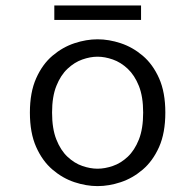

<svg xmlns="http://www.w3.org/2000/svg" viewBox="-20 -652 690 684"><path d="M327.5 11Q287.5 11 245.2 -3Q203 -17 167 -47.8Q131 -78.5 108.8 -128.5Q86.5 -178.5 86.5 -251Q86.5 -323 108.8 -373Q131 -423 167 -453.5Q203 -484 245.2 -498Q287.5 -512 327.5 -512Q368 -512 410.2 -498Q452.5 -484 488.5 -453.5Q524.5 -423 546.8 -373Q569 -323 569 -251Q569 -178.5 546.8 -128.5Q524.5 -78.5 488.5 -47.8Q452.5 -17 410.2 -3Q368 11 327.5 11ZM327.5 -51Q353.5 -51 382 -60.8Q410.5 -70.5 435 -93.5Q459.5 -116.5 474.8 -155Q490 -193.5 490 -251Q490 -307.5 474.8 -345.8Q459.5 -384 435 -407Q410.5 -430 382 -440Q353.5 -450 327.5 -450Q301.5 -450 273.2 -440Q245 -430 220.5 -407Q196 -384 180.8 -345.8Q165.5 -307.5 165.5 -251Q165.5 -193.5 180.8 -155Q196 -116.5 220.5 -93.5Q245 -70.5 273.2 -60.8Q301.5 -51 327.5 -51ZM173.5 -581V-632.5H482.5V-581Z"/></svg>

Font: Trispace Light
Style: Regular
Weight: 300
Designer: Tyler Finck
Foundry: Etcetera Type Company
Version: Version 1.210; ttfautohint (v1.8.3)